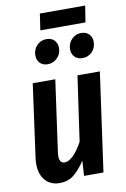

<svg xmlns="http://www.w3.org/2000/svg" viewBox="-98 -942 664 1014"><g transform="rotate(-10 234.0 -435.0)"><path d="M33 -105Q33 -125 35 -136L89 -529H210L156 -143Q155 -137 155 -127Q155 -88 183 -88Q227 -88 279 -181L329 -529H449L375 0H271L276 -81Q245 -34 214 -9.5Q183 15 138 15Q90 15 61.5 -17.5Q33 -50 33 -105ZM128 -671Q128 -703 149 -724.5Q170 -746 200 -746Q227 -746 242.5 -730Q258 -714 258 -689Q258 -657 236.5 -635.5Q215 -614 185 -614Q159 -614 143.5 -630Q128 -646 128 -671ZM314 -671Q314 -703 335.5 -724.5Q357 -746 386 -746Q413 -746 428.5 -730Q444 -714 444 -689Q444 -656 423 -635Q402 -614 372 -614Q346 -614 330 -630Q314 -646 314 -671ZM419 -797H177L190 -885H433Z"/></g></svg>

Font: Fira Sans Extra Condensed Medium
Style: Italic
Weight: 500
Width: 3
Italic angle: -8°
Designer: Carrois Corporate & Edenspiekermann AG
Foundry: Carrois Corporate GbR & Edenspiekermann AG
Version: Version 4.203